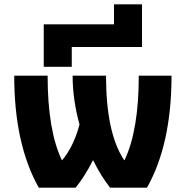

<svg xmlns="http://www.w3.org/2000/svg" viewBox="-20 -871 862 891"><path d="M639 -653H313V-561H183V-758H509V-851H639ZM558 -128Q624 -266 624 -520H776Q776 -202 662 0H491Q447 -56 412 -128Q373 -52 331 0H160Q46 -202 46 -520H201Q201 -266 267 -128H269Q322 -192 349 -293Q317 -409 317 -520H472Q472 -254 556 -128Z"/></svg>

Font: Mplus 1p ExtraBold
Style: Regular
Weight: 800
Version: Version 1.061